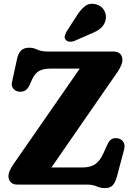

<svg xmlns="http://www.w3.org/2000/svg" viewBox="-20 -971 702 1010"><path d="M598.5 -593 250.5 -90H414Q453 -90 478.5 -105.8Q504 -121.5 523 -162.5L545.5 -212Q555.5 -233.5 569.5 -240.2Q583.5 -247 601.5 -243Q621 -238.5 630 -222.5Q639 -206.5 632.5 -183L595.5 -44Q586.5 -11 572.8 3.8Q559 18.5 531.5 18.5Q508.5 18.5 488.2 9.2Q468 0 434 0H71.5Q49 0 36.8 -12.2Q24.5 -24.5 24.5 -45Q24.5 -69 50.5 -107L399.5 -610H244.5Q208 -610 186 -597.8Q164 -585.5 149 -553.5L135 -522Q124.5 -500 109.2 -493.2Q94 -486.5 78 -489Q59 -492.5 49 -505.8Q39 -519 43 -538.5L69 -658Q75.5 -690 90.5 -705Q105.5 -720 133 -720Q156 -720 176.5 -710Q197 -700 231.5 -700H577Q599.5 -700 611.8 -688Q624 -676 624 -655Q624 -631 598.5 -593ZM378.5 -880Q400.5 -917 425.5 -937.2Q450.5 -957.5 486 -948Q516 -939.5 529 -914.5Q542 -889.5 535 -863.5Q528 -838 509 -822Q490 -806 453.5 -791.5L370 -755Q358 -750.5 345.2 -751.8Q332.5 -753 325.5 -762Q318 -771.5 321 -782.5Q324 -793.5 330.5 -805.5Z"/></svg>

Font: Fraunces 9pt SuperSoft
Style: Bold
Weight: 700
Version: Version 1.000;[b76b70a41]